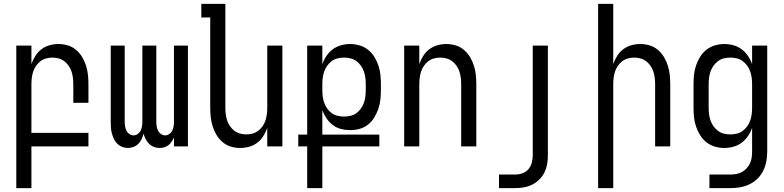

<svg xmlns="http://www.w3.org/2000/svg" viewBox="-20 -755 4040 990"><path d="M64 215V-520H142V-425Q150 -447 162.5 -467Q175 -487 193.5 -501Q212 -515 235 -521.5Q258 -528 281 -528Q306 -528 329.5 -521Q353 -514 372 -498Q391 -482 403.5 -461Q416 -440 423.5 -416.5Q431 -393 433.5 -368.5Q436 -344 436 -320V-225H358V-320Q358 -337 356 -353.5Q354 -370 349 -385.5Q344 -401 334.5 -415Q325 -429 312 -439Q299 -449 283 -453.5Q267 -458 250 -458Q233 -458 217 -453.5Q201 -449 188 -439Q175 -429 165.5 -415Q156 -401 151 -385.5Q146 -370 144 -353.5Q142 -337 142 -320V-70H436V0H142V215Z M639 8Q624 8 610 2.5Q596 -3 585 -13.5Q574 -24 567.5 -38Q561 -52 557 -66.5Q553 -81 552 -96Q551 -111 551 -126V-520H623V-126Q623 -115 625 -103Q627 -91 632 -81Q637 -71 647 -64Q657 -57 668 -57Q680 -57 690 -64Q700 -71 705 -81Q710 -91 712 -103Q714 -115 714 -126V-520H786V-126Q786 -115 788 -103Q790 -91 795 -81Q800 -71 810 -64Q820 -57 832 -57Q843 -57 853 -64Q863 -71 868 -81Q873 -91 875 -103Q877 -115 877 -126V-520H949V0H877V-46Q872 -35 865 -24.5Q858 -14 848.5 -6.5Q839 1 827 4.5Q815 8 802 8Q787 8 773 2.5Q759 -3 748.5 -13.5Q738 -24 731 -38Q724 -52 720 -66Q717 -52 710.5 -38Q704 -24 693.5 -13.5Q683 -3 668.5 2.5Q654 8 639 8Z M1219 8Q1194 8 1170.5 1Q1147 -6 1128 -22Q1109 -38 1096.5 -59Q1084 -80 1076.5 -103.5Q1069 -127 1066.5 -151.5Q1064 -176 1064 -200V-665H1018V-735H1142V-200Q1142 -183 1144 -166.5Q1146 -150 1151 -134.5Q1156 -119 1165.5 -105Q1175 -91 1188 -81Q1201 -71 1217 -66.5Q1233 -62 1250 -62Q1267 -62 1283 -66.5Q1299 -71 1312 -81Q1325 -91 1334.5 -105Q1344 -119 1349 -134.5Q1354 -150 1356 -166.5Q1358 -183 1358 -200V-520H1436V0H1358V-95Q1350 -73 1337.5 -53Q1325 -33 1306.5 -19Q1288 -5 1265 1.5Q1242 8 1219 8Z M1564 215V0H1518V-61H1564V-520H1642V-424Q1650 -447 1663.5 -467Q1677 -487 1696 -501Q1715 -515 1738 -521.5Q1761 -528 1785 -528Q1810 -528 1834 -521Q1858 -514 1877.5 -498.5Q1897 -483 1910 -462Q1923 -441 1931 -417.5Q1939 -394 1941.5 -369.5Q1944 -345 1944 -320V-292Q1944 -267 1941.5 -242.5Q1939 -218 1931 -194.5Q1923 -171 1910 -149.5Q1897 -128 1877.5 -112.5Q1858 -97 1834 -90.5Q1810 -84 1785 -84Q1761 -84 1738 -90Q1715 -96 1696 -110.5Q1677 -125 1663.5 -145Q1650 -165 1642 -187V-61H1936V0H1642V215ZM1754 -154Q1771 -154 1787.5 -158Q1804 -162 1817.5 -171.5Q1831 -181 1841 -195.5Q1851 -210 1856.5 -225.5Q1862 -241 1864 -258Q1866 -275 1866 -292V-320Q1866 -337 1864 -353.5Q1862 -370 1856.5 -386Q1851 -402 1841 -416Q1831 -430 1817.5 -440Q1804 -450 1787.5 -454Q1771 -458 1754 -458Q1737 -458 1720.5 -454Q1704 -450 1690.5 -440Q1677 -430 1667 -416Q1657 -402 1651.5 -386Q1646 -370 1644 -353.5Q1642 -337 1642 -320V-292Q1642 -275 1644 -258Q1646 -241 1651.5 -225.5Q1657 -210 1667 -195.5Q1677 -181 1690.5 -171.5Q1704 -162 1720.5 -158Q1737 -154 1754 -154Z M2064 0V-520H2142V-425Q2150 -447 2162.5 -467Q2175 -487 2193.5 -501Q2212 -515 2235 -521.5Q2258 -528 2281 -528Q2306 -528 2329.5 -521Q2353 -514 2372 -498Q2391 -482 2403.5 -461Q2416 -440 2423.5 -416.5Q2431 -393 2433.5 -368.5Q2436 -344 2436 -320V0H2358V-320Q2358 -337 2356 -353.5Q2354 -370 2349 -385.5Q2344 -401 2334.5 -415Q2325 -429 2312 -439Q2299 -449 2283 -453.5Q2267 -458 2250 -458Q2233 -458 2217 -453.5Q2201 -449 2188 -439Q2175 -429 2165.5 -415Q2156 -401 2151 -385.5Q2146 -370 2144 -353.5Q2142 -337 2142 -320V0Z M2553 215V145H2636Q2655 145 2673.5 138.5Q2692 132 2704.5 117.5Q2717 103 2722 84Q2727 65 2727 46V-520H2805V46Q2805 69 2801 91.5Q2797 114 2787 134.5Q2777 155 2760.5 171Q2744 187 2724 197Q2704 207 2681.5 211Q2659 215 2636 215Z M3064 215V-735H3142V-425Q3150 -447 3162.5 -467Q3175 -487 3193.5 -501Q3212 -515 3235 -521.5Q3258 -528 3281 -528Q3306 -528 3329.5 -521Q3353 -514 3372 -498Q3391 -482 3403.5 -461Q3416 -440 3423.5 -416.5Q3431 -393 3433.5 -368.5Q3436 -344 3436 -320V0H3358V-320Q3358 -337 3356 -353.5Q3354 -370 3349 -385.5Q3344 -401 3334.5 -415Q3325 -429 3312 -439Q3299 -449 3283 -453.5Q3267 -458 3250 -458Q3233 -458 3217 -453.5Q3201 -449 3188 -439Q3175 -429 3165.5 -415Q3156 -401 3151 -385.5Q3146 -370 3144 -353.5Q3142 -337 3142 -320V215Z M3638 215V145H3746Q3762 145 3777.5 142Q3793 139 3806.5 131.5Q3820 124 3830.5 112Q3841 100 3847.5 86Q3854 72 3856 56.5Q3858 41 3858 25V-96Q3850 -73 3836.5 -53Q3823 -33 3804 -19Q3785 -5 3762 1.5Q3739 8 3715 8Q3690 8 3666 1Q3642 -6 3622.5 -21.5Q3603 -37 3590 -58Q3577 -79 3569 -102.5Q3561 -126 3558.5 -150.5Q3556 -175 3556 -200V-320Q3556 -345 3558.5 -369.5Q3561 -394 3569 -417.5Q3577 -441 3590 -462Q3603 -483 3622.5 -498.5Q3642 -514 3666 -521Q3690 -528 3715 -528Q3739 -528 3762 -521.5Q3785 -515 3804 -501Q3823 -487 3836.5 -467Q3850 -447 3858 -424V-520H3936V25Q3936 51 3931.5 76Q3927 101 3916 124Q3905 147 3886.5 165.5Q3868 184 3845 195Q3822 206 3797 210.5Q3772 215 3746 215ZM3746 -62Q3763 -62 3779.5 -66Q3796 -70 3809.5 -80Q3823 -90 3833 -104Q3843 -118 3848.5 -134Q3854 -150 3856 -166.5Q3858 -183 3858 -200V-320Q3858 -337 3856 -353.5Q3854 -370 3848.5 -386Q3843 -402 3833 -416Q3823 -430 3809.5 -440Q3796 -450 3779.5 -454Q3763 -458 3746 -458Q3729 -458 3712.5 -454Q3696 -450 3682.5 -440Q3669 -430 3659 -416Q3649 -402 3643.5 -386Q3638 -370 3636 -353.5Q3634 -337 3634 -320V-200Q3634 -183 3636 -166.5Q3638 -150 3643.5 -134Q3649 -118 3659 -104Q3669 -90 3682.5 -80Q3696 -70 3712.5 -66Q3729 -62 3746 -62Z"/></svg>

Font: Iosevka srxl
Style: Regular
Weight: 400
Monospace: yes
Designer: Belleve Invis
Foundry: Belleve Invis
Version: Version 33.0.1; ttfautohint (v1.8.3)